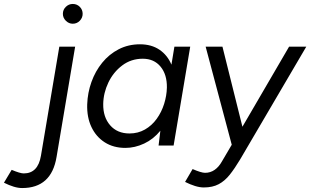

<svg xmlns="http://www.w3.org/2000/svg" viewBox="-147 -736 1569 971"><path d="M-35 215Q-55 215 -78 208Q-101 201 -127 188L-88 123Q-45 141 -27 141Q45 141 60 52L153 -500H233L139 58Q113 215 -35 215ZM221 -616Q201 -616 186 -631Q171 -646 171 -666Q171 -687 186 -701.5Q201 -716 221 -716Q242 -716 256.5 -701.5Q271 -687 271 -666Q271 -646 256.5 -631Q242 -616 221 -616Z M487 12Q427 12 383 -16Q339 -44 315.5 -93.5Q292 -143 294 -208Q296 -267 315.5 -321.5Q335 -376 370 -419Q405 -462 453.5 -487Q502 -512 561 -512Q619 -512 659.5 -484.5Q700 -457 720 -409L735 -500H815L731 0H655L664 -75Q629 -32 582 -10Q535 12 487 12ZM508 -61Q551 -61 586 -81Q621 -101 645.5 -135Q670 -169 683 -210.5Q696 -252 697 -293Q698 -359 665 -399Q632 -439 575 -439Q516 -439 471 -405Q426 -371 401 -318.5Q376 -266 375 -210Q374 -144 410 -102.5Q446 -61 508 -61Z M884 212Q863 212 839 204.5Q815 197 789 184L827 119Q871 138 890 138Q917 138 938.5 123Q960 108 975 81L1025 -4L893 -500H978L1079 -95L1315 -500H1402L1067 71Q1040 116 1015 147.5Q990 179 959 195.5Q928 212 884 212Z"/></svg>

Font: Figtree
Style: Italic
Weight: 400
Italic angle: -9.5°
Foundry: Erik Kennedy
Version: Version 2.001; ttfautohint (v1.8.4.7-5d5b);gftools[0.9.27]